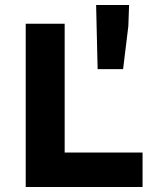

<svg xmlns="http://www.w3.org/2000/svg" viewBox="-20 -749 622 769"><path d="M551 0V-138H239V-654H83V0ZM494 -644 497 -729H365L371 -472H473Z"/></svg>

Font: Falling Sky
Style: ExBd
Weight: 400
Designer: Paul D. Hunt
Foundry: Adobe Systems Incorporated
Version: Version 1.02